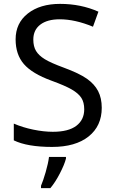

<svg xmlns="http://www.w3.org/2000/svg" viewBox="-20 -744 589 985"><path d="M502 -190.9Q502 -97.7 434.6 -43.9Q367.2 9.8 247.1 9.8Q120.1 9.8 50.8 -23.9V-109.9Q96.2 -90.3 150.1 -79.1Q204.1 -67.9 251 -67.9Q331.1 -67.9 371.6 -98.6Q412.1 -129.4 412.1 -183.1Q412.1 -218.8 397.5 -241.7Q382.8 -264.6 348.4 -284.7Q314 -304.7 244.1 -330.1Q145 -366.2 102.5 -415.3Q60.1 -464.4 60.1 -542Q60.1 -625.5 122.8 -674.8Q185.5 -724.1 288.1 -724.1Q395 -724.1 484.9 -684.1L457 -606.9Q365.2 -645 286.1 -645Q222.7 -645 186.8 -617.7Q150.9 -590.3 150.9 -541Q150.9 -505.9 164.8 -482.7Q178.7 -459.5 209.7 -440.4Q240.7 -421.4 307.1 -397Q386.7 -367.7 425.8 -340.1Q464.8 -312.5 483.4 -276.6Q502 -240.7 502 -190.9ZM190.4 209Q201.2 184.1 214.4 138.7Q227.5 93.3 231.4 61H318.4V69.8Q310.5 100.6 286.9 146.2Q263.2 191.9 238.3 221.2H190.4Z"/></svg>

Font: NotoPenekeko
Style: Regular
Weight: 400
Designer: Monotype Design team
Foundry: Monotype Imaging Inc.
Version: Version 1.04